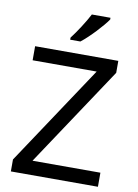

<svg xmlns="http://www.w3.org/2000/svg" viewBox="-101 -1010 774 1075"><g transform="rotate(10 286.0 -472.0)"><path d="M438 -934V-944H332C309 -899 266 -833 237 -796V-784H295C342 -820 413 -897 438 -934ZM533 0V-80H147L523 -646V-714H50V-634H414L38 -68V0Z"/></g></svg>

Font: Noto Sans Gujarati UI
Style: Regular
Weight: 400
Designer: Jelle Bosma - Monotype Design Team, Universal Thirst
Foundry: Monotype Imaging Inc.
Version: Version 2.106